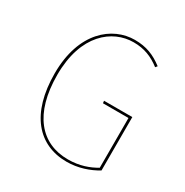

<svg xmlns="http://www.w3.org/2000/svg" viewBox="-162 -822 927 962"><g transform="rotate(30 301.5 -341.0)"><path d="M346 -690.9C215.7 -690.9 80.7 -582.9 80.7 -345C80.7 -111.9 189.6 9.4 353 9.4C420 9.4 479.9 -12 527.1 -40.3V-349.3H363.4L365.1 -335.7H512.7V-47.7C471.7 -23.8 421 -4.1 353 -4.1C197.3 -4.1 95.6 -119.8 95.6 -345C95.6 -577.8 224 -677.3 346 -677.3C407 -677.3 453.7 -659.1 501.1 -622.7L509.8 -633.3C459.7 -671.4 412.3 -690.8 346 -690.8Z"/></g></svg>

Font: Fira Sans Hair
Style: Regular
Weight: 100
Designer: bBox Type GmbH & Carrois Corporate GbR & Edenspiekermann AG
Foundry: bBox Type GmbH & Carrois Corporate GbR & Edenspiekermann AG
Version: Version 4.300;PS 004.300;hotconv 1.0.88;makeotf.lib2.5.64775